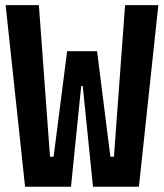

<svg xmlns="http://www.w3.org/2000/svg" viewBox="-20 -713 626 733"><path d="M75.7 0 1.5 -693.4H128.4L170.9 -114.7H184.6L236.3 -517.6H350.6L401.4 -114.7H415L457.5 -693.4H584.5L510.3 0H335L295.9 -384.3H290L251 0Z"/></svg>

Font: Caskaydia Cove
Style: Bold
Weight: 700
Monospace: yes
Designer: Aaron Bell
Foundry: Saja Typeworks
Version: Version 4.300; ttfautohint (v1.8.3)